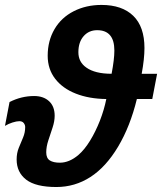

<svg xmlns="http://www.w3.org/2000/svg" viewBox="-27 -749 657 779"><path d="M528.3 -347.2Q501.5 -236.8 452.1 -153.8Q402.8 -71.3 339.8 -30.8Q276.9 9.8 201.7 9.8Q118.2 9.8 79.3 -20Q40.5 -49.8 40.5 -102.1Q40.5 -127.9 49.3 -149.4Q58.1 -170.9 66.7 -191.2Q75.2 -211.4 75.2 -233.4Q75.2 -242.2 69.3 -249.8Q63.5 -257.3 51.3 -257.3Q40.5 -257.3 23.7 -252Q6.8 -246.6 -6.8 -238.3L11.7 -335Q59.6 -359.4 111.3 -359.4Q149.4 -359.4 172.1 -338.4Q194.8 -317.4 194.8 -279.3Q194.8 -257.3 186.3 -231.4Q177.7 -205.6 169.2 -179.7Q160.6 -153.8 160.6 -130.9Q160.6 -107.4 175 -98.1Q189.5 -88.9 215.8 -88.9Q254.4 -88.9 291.5 -120.6Q315.9 -141.6 338.4 -178.2Q360.8 -214.8 378.2 -259Q395.5 -303.2 404.3 -347.2Q334 -348.1 280.8 -369.1Q227.1 -390.1 196.8 -429.4Q166.5 -468.8 166.5 -522.9Q166.5 -583.5 194.3 -630.9Q221.7 -677.7 272 -703.4Q322.3 -729 384.8 -729Q468.3 -729 513.7 -684.8Q559.1 -640.6 559.1 -554.2Q559.1 -510.3 547.9 -449.7H610.4L590.8 -347.2ZM425.8 -449.7Q437 -508.3 437 -543.9Q437 -585.4 419.4 -606Q401.9 -626.5 367.2 -626.5Q333.5 -626.5 312.3 -602.3Q291 -578.1 291 -537.1Q291 -497.1 323.7 -474.6Q340.8 -462.4 366.2 -456.1Q391.6 -449.7 425.8 -449.7Z"/></svg>

Font: Arimo
Style: Italic
Weight: 400
Italic angle: -12°
Designer: Steve Matteson
Foundry: Monotype Imaging Inc.
Version: Version 1.33